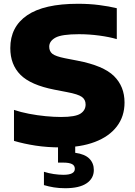

<svg xmlns="http://www.w3.org/2000/svg" viewBox="-20 -770 714 1016"><path d="M301 10Q229.5 10 168 0.5Q106.5 -9 54 -24.5V-188.5Q89 -176.5 133.2 -168Q177.5 -159.5 222 -155.2Q266.5 -151 303 -151Q379 -151 406 -168.8Q433 -186.5 433 -217Q433 -243 413.2 -257.2Q393.5 -271.5 335 -282.5L268 -295.5Q142.5 -320 88.5 -374Q34.5 -428 34.5 -515.5Q34.5 -628 123.5 -689Q212.5 -750 392.5 -750Q453 -750 505.2 -743.2Q557.5 -736.5 598 -726.5V-563Q559 -574.5 505.2 -581.8Q451.5 -589 398 -589Q306.5 -589 273.5 -570.8Q240.5 -552.5 240.5 -523Q240.5 -498.5 257.2 -485.2Q274 -472 323 -462L390 -449Q527.5 -422.5 583.2 -367.5Q639 -312.5 639 -227.5Q639 -154 598.2 -100.8Q557.5 -47.5 481.8 -18.8Q406 10 301 10ZM325 226Q292.5 226 265 221.5Q237.5 217 212.5 209.5V139Q237.5 147 264.5 151Q291.5 155 315.5 155Q376 155 376 123.5Q376 105.5 360.5 98Q345 90.5 316 90.5H287V-10H378V38.5Q429 45.5 452.8 69.5Q476.5 93.5 476.5 129.5Q476.5 174 438.2 200Q400 226 325 226Z"/></svg>

Font: Encode Sans Expanded Expanded ExtraBold
Style: Regular
Weight: 800
Width: 7
Designer: Multiple Designers
Foundry: Impallari Type
Version: Version 3.000; ttfautohint (v1.8.3) -l 8 -r 50 -G 200 -x 14 